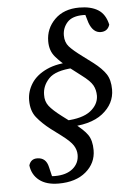

<svg xmlns="http://www.w3.org/2000/svg" viewBox="-53 -669 540 811"><g transform="rotate(-5 217.0 -263.5)"><path d="M163 103Q111 103 81 79.5Q51 56 46 16Q54 -11 81 -11Q119 -11 128 30L143 93L106 63Q121 67 130 68.5Q139 70 150 70Q198 70 225.5 47.5Q253 25 253 -11Q253 -32 241 -51Q229 -70 193 -97L149 -130Q114 -157 91.5 -185Q69 -213 69 -258Q69 -296 90.5 -329.5Q112 -363 156.5 -383.5Q201 -404 268 -404L267 -378Q191 -374 162.5 -344Q134 -314 134 -276Q133 -248 148.5 -228Q164 -208 201 -180L246 -146Q289 -114 305.5 -90Q322 -66 322 -25Q322 30 279 66.5Q236 103 163 103ZM314 -630Q363 -630 393.5 -611Q424 -592 434 -547Q425 -519 396 -519Q363 -519 347 -563L331 -617L362 -592Q355 -594 347 -595.5Q339 -597 328 -597Q281 -597 260 -573.5Q239 -550 239 -518Q239 -489 255.5 -470.5Q272 -452 310 -424L354 -391Q389 -364 405.5 -339Q422 -314 422 -273Q422 -213 370 -172Q318 -131 215 -131V-159Q287 -162 321 -188.5Q355 -215 356 -252Q356 -278 345 -297.5Q334 -317 299 -343L243 -386Q216 -407 193.5 -433Q171 -459 171 -499Q171 -553 209.5 -591.5Q248 -630 314 -630Z"/></g></svg>

Font: Lisu Bosa
Style: Italic
Weight: 400
Italic angle: -19°
Designer: David Morse, Annie Olsen, Victor Gaultney, Frank Grießhammer (Latin)
Foundry: SIL International
Version: Version 2.000